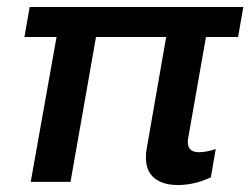

<svg xmlns="http://www.w3.org/2000/svg" viewBox="-20 -520 717 550"><path d="M398 -68Q398 -84 400 -93L456 -414H255L182 1H68L142 -414H50L65 -500H677L662 -414H570L519 -124Q518 -120 518 -113Q518 -84 550 -84Q571 -84 598 -93L584 -12Q537 10 490 10Q446 10 422 -10Q398 -30 398 -68Z"/></svg>

Font: Sarabun SemiBold
Style: Italic
Weight: 600
Italic angle: -10°
Designer: Suppakit Chalermlarp | Katatrad Co.,Ltd.
Foundry: Cadson Demak Co.,Ltd.
Version: Version 1.000; ttfautohint (v1.6)